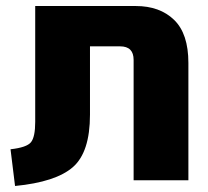

<svg xmlns="http://www.w3.org/2000/svg" viewBox="-20 -599 691 638"><path d="M30 19 15 -103Q69 -109 83 -126.5Q97 -144 97 -194V-579H431Q511 -579 558.5 -533Q606 -487 606 -390V0H424V-400Q424 -445 379 -445H279V-218Q279 -93 222 -43.5Q165 6 30 19Z"/></svg>

Font: Assistant ExtraBold
Style: Regular
Weight: 800
Designer: Hebrew By Ben Nathan, Latin by Paul Hunt
Version: Version 2.001;PS 002.001;hotconv 1.0.88;makeotf.lib2.5.64775